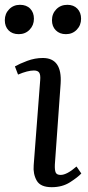

<svg xmlns="http://www.w3.org/2000/svg" viewBox="-46 -764 367 798"><path d="M121 -430Q123 -453 117 -462Q111 -471 95 -471Q69 -471 29 -454L16 -488Q35 -499 67 -511Q99 -523 132 -523Q213 -523 206 -416L182 -80Q181 -57 185.5 -47Q190 -37 206 -37Q232 -37 272 -72L292 -43Q277 -27 245 -6.5Q213 14 169 14Q122 14 106.5 -13.5Q91 -41 94 -77ZM-26 -680Q-26 -707 -8 -725.5Q10 -744 37 -744Q64 -744 79.5 -728Q95 -712 95 -686Q95 -659 77 -640.5Q59 -622 32 -622Q5 -622 -10.5 -638Q-26 -654 -26 -680ZM170 -680Q170 -707 188 -725.5Q206 -744 234 -744Q260 -744 275.5 -728Q291 -712 291 -686Q291 -659 273 -640.5Q255 -622 228 -622Q202 -622 186 -638Q170 -654 170 -680Z"/></svg>

Font: Literata 36pt
Style: Italic
Weight: 400
Italic angle: -2°
Designer: Latin by Veronika Burian and Jose Scaglione. Greek by Irene Vlachou. Cyrillic by Vera Evstafieva
Foundry: TypeTogether
Version: Version 3.002